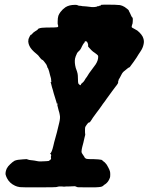

<svg xmlns="http://www.w3.org/2000/svg" viewBox="-20 -775 641 829"><path d="M431 -755Q485 -755 498 -753Q508 -751 518 -745Q523 -742 529.5 -736.5Q536 -731 536 -730Q536 -728 539 -723Q540 -721 542 -717L546 -708Q546 -708 548 -704Q550 -700 551 -700Q552 -700 553 -697Q554 -691 553 -680Q553 -673 550 -667Q547 -659 550 -656Q551 -655 559 -651Q567 -647 573 -643Q583 -635 590 -626Q597 -617 599 -609Q603 -597 600 -584Q597 -568 586 -552Q582 -546 578 -540Q572 -529 557 -508Q542 -487 540 -485Q538 -484 535.5 -483Q533 -482 530.5 -479.5Q528 -477 525 -475Q522 -473 519 -470Q510 -464 505 -454Q501 -446 499.5 -443.5Q498 -441 496 -437Q492 -432 492 -429Q492 -428 491 -425Q489 -421 490 -420Q491 -419 489 -415Q485 -408 479 -401Q476 -397 464 -381Q459 -374 457.5 -372Q456 -370 453.5 -366.5Q451 -363 447 -357.5Q443 -352 440 -348Q435 -340 424 -326Q421 -322 417.5 -316.5Q414 -311 407.5 -302.5Q401 -294 396.5 -288Q392 -282 390 -279Q380 -266 374.5 -256.5Q369 -247 365 -246Q362 -245 361 -245Q359 -243 354 -236Q349 -229 348 -226Q347 -224 347 -210.5Q347 -197 348 -196Q349 -195 345 -181Q341 -166 340 -159Q339 -154 337.5 -149.5Q336 -145 335 -140Q334 -135 333 -130.5Q332 -126 332 -121Q332 -114 338 -107Q341 -103 344 -98Q345 -95 346 -94Q347 -93 349 -91.5Q351 -90 352.5 -89.5Q354 -89 359 -88.5Q364 -88 368.5 -88Q373 -88 382 -88Q410 -87 418 -85L423 -82Q422 -81 427 -78Q429 -77 431 -75Q433 -73 434 -72Q435 -71 440 -65Q441 -64 442.5 -61Q444 -58 448 -51Q453 -42 455 -34Q456 -30 456 -21.5Q456 -13 455 -9Q452 0 448 6Q441 17 430 23Q428 25 425.5 27Q423 29 421 30Q417 32 406 33Q401 34 363 34Q325 34 318.5 33.5Q312 33 311 32Q309 30 302 29Q297 29 291.5 29.5Q286 30 278.5 30Q271 30 267 30Q257 32 246 30Q241 30 236.5 30Q232 30 229.5 31Q227 32 227 32Q226 34 144 34Q71 34 66 33Q53 31 45 27Q21 16 10 -6Q6 -14 4 -22Q3 -33 9 -47Q14 -57 24 -66Q33 -75 43 -81Q55 -86 79 -87L95 -88L101 -86Q106 -84 113.5 -83.5Q121 -83 122.5 -82.5Q124 -82 129.5 -81.5Q135 -81 140 -79.5Q145 -78 155 -78Q185 -79 190 -80Q191 -81 193 -82L196 -84L197 -85Q202 -88 200 -95Q199 -97 200 -99.5Q201 -102 201 -103Q201 -109 199 -109Q199 -109 198 -110L196 -111L198 -113Q204 -119 210 -144Q213 -155 214 -161Q226 -202 236 -246Q241 -267 238 -279Q237 -287 233 -299Q227 -321 227 -323Q227 -323 228 -323Q229 -325 228 -328Q227 -329 226 -328Q225 -327 225 -328Q225 -329 224 -333Q220 -344 212 -372Q210 -379 208 -387Q205 -395 200 -416Q199 -419 198.5 -420Q198 -421 199 -420.5Q200 -420 201 -420Q201 -420 201.5 -422.5Q202 -425 201 -427Q200 -430 200.5 -430Q201 -430 201 -431Q201 -435 196 -451Q195 -456 192 -467Q188 -481 185 -483Q185 -484 183 -490Q180 -498 176 -502Q174 -505 170 -510Q166 -516 160 -518Q158 -519 151 -528Q145 -537 138 -542Q114 -561 107 -577Q103 -585 102 -595Q102 -601 103 -606Q104 -608 105 -611Q106 -614 107.5 -616.5Q109 -619 110 -621Q111 -623 112 -624Q113 -625 114 -625Q115 -624 120 -630Q123 -634 127 -636.5Q131 -639 132 -640Q133 -641 137 -643Q144 -647 144 -650Q145 -651 148 -652Q158 -656 178 -656Q223 -656 229 -658Q233 -660 230 -668L229 -672V-682Q229 -697 232 -707Q235 -715 241 -723Q250 -735 263 -744Q279 -754 303 -754Q313 -754 314 -753Q315 -751 324 -750Q330 -750 333 -749Q336 -748 343.5 -748Q351 -748 355 -747Q379 -743 391 -745Q399 -746 399 -747Q399 -748 401 -748Q407 -748 407 -749Q407 -750 410 -750Q416 -751 416 -753V-754ZM354 -596Q351 -597 348 -597Q345 -596 345 -591Q345 -591 344 -590.5Q343 -590 341 -587Q339 -584 337.5 -581.5Q336 -579 333 -573Q328 -560 318 -552Q314 -548 312.5 -545Q311 -542 310 -539Q307 -534 304 -522Q301 -505 307 -482Q311 -472 312.5 -466.5Q314 -461 315 -457Q316 -453 316 -449Q316 -441 317 -422Q318 -417 318 -415L322 -410L324 -409Q327 -405 329 -409Q330 -410 330 -411.5Q330 -413 332 -414Q342 -422 345 -428Q349 -436 355 -443Q359 -449 360 -451Q360 -452 365 -459Q387 -489 393 -497Q404 -514 404 -530Q404 -534 402 -536.5Q400 -539 389 -547Q382 -551 374.5 -558.5Q367 -566 363 -571Q359 -576 360 -577Q362 -579 359 -588Q356 -595 354 -596Z"/></svg>

Font: TT2020 Style B
Style: Italic
Weight: 400
Italic angle: -15°
Version: Version 0.2.000